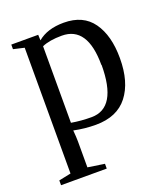

<svg xmlns="http://www.w3.org/2000/svg" viewBox="-128 -562 755 865"><g transform="rotate(-20 250.0 -129.0)"><path d="M461 -235V-234Q461 -120 410 -54.5Q359 11 257 11Q204 11 152 0Q155 34 155 54V178L235 190V213H16V190L74 178V-425L22 -437V-459H151L152 -432Q198 -471 277 -471Q370 -471 415.5 -407Q461 -343 461 -235ZM373 -234H372Q372 -419 249 -419Q190 -419 154 -403V-36Q200 -28 250 -28Q373 -28 373 -234Z"/></g></svg>

Font: Libra Serif Modern
Style: Regular
Weight: 400
Designer: Stefan Peev, Context Ltd
Foundry: Stefan Peev, Context Ltd
Version: Version 1.000